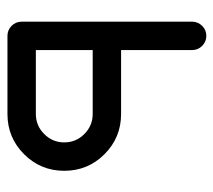

<svg xmlns="http://www.w3.org/2000/svg" viewBox="-50 -538 587 528"><g transform="rotate(90 244.0 -273.5)"><path d="M293 -78.1Q325.2 -78.1 348.1 -101.1Q371.1 -124 371.1 -156.2Q371.1 -188.5 348.1 -211.4Q325.2 -234.4 293 -234.4H117.2V-78.1ZM117.2 -507.8V-312.5H293Q357.9 -312.5 403.6 -266.8Q449.2 -221.2 449.2 -156.2Q449.2 -91.3 403.6 -45.7Q357.9 0 293 0H78.1Q62 0 50.5 -11.5Q39.1 -22.9 39.1 -39.1V-508.8Q39.6 -524.4 50.8 -535.6Q62 -546.9 78.1 -546.9Q94.2 -546.9 105.7 -535.4Q117.2 -523.9 117.2 -507.8Z"/></g></svg>

Font: Comfortaa
Style: Regular
Weight: 400
Designer: Johan Aakerlund - aajohan
Foundry: Johan Aakerlund
Version: Version 2.004 2013